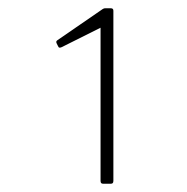

<svg xmlns="http://www.w3.org/2000/svg" viewBox="-20 -781 451 464"><path d="M129 -667 223 -714V-344C223 -339 225 -337 229 -337H248C252 -337 254 -339 254 -344V-755C254 -759 252 -761 248 -761H235C232 -761 231 -761 228 -759L119 -684C116 -682 115 -680 117 -676L120 -670C122 -665 124 -665 129 -667Z"/></svg>

Font: LINE Seed JP_OTF Thin
Style: Regular
Weight: 250
Designer: LY Corporation & Fontrix & Fontworks
Version: Version 1.007